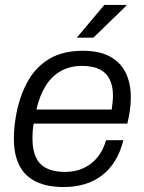

<svg xmlns="http://www.w3.org/2000/svg" viewBox="-20 -743 581 775"><path d="M238 12Q170 12 125 -10Q80 -32 58 -75.5Q36 -119 36 -183Q36 -210 39 -237Q42 -264 47 -289Q62 -362 94 -418Q126 -474 180 -506Q234 -538 314 -538Q381 -538 423.5 -515Q466 -492 487 -450Q508 -408 508 -349Q508 -326 504.5 -299Q501 -272 494 -244H116Q113 -228 112 -213.5Q111 -199 111 -185Q111 -137 125.5 -107Q140 -77 169.5 -63Q199 -49 242 -49Q269 -49 294 -56Q319 -63 341 -78Q363 -93 380.5 -117.5Q398 -142 408 -177H478Q466 -129 444 -93.5Q422 -58 391 -34.5Q360 -11 321 0.5Q282 12 238 12ZM127 -301H431Q433 -317 434.5 -330.5Q436 -344 436 -357Q436 -396 422.5 -423Q409 -450 381.5 -463.5Q354 -477 311 -477Q264 -477 227 -457Q190 -437 165 -397.5Q140 -358 127 -301ZM290 -591 401 -723H490V-720L357 -591Z"/></svg>

Font: Archivo SemiBold Light
Style: Italic
Weight: 300
Italic angle: -10°
Version: Version 2.001